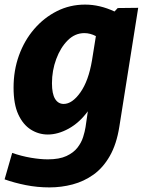

<svg xmlns="http://www.w3.org/2000/svg" viewBox="-41 -571 639 835"><path d="M174 244Q121 244 71 234Q21 224 -21 209L12 94Q52 108 93 115Q134 122 167 122Q217 122 248 107.5Q279 93 296 71Q313 49 320.5 25Q328 1 331 -18L341 -87Q304 -37 257.5 -11.5Q211 14 167 14Q127 14 93 -7.5Q59 -29 38.5 -73.5Q18 -118 18 -190Q18 -265 41.5 -330Q65 -395 107.5 -444.5Q150 -494 206.5 -522.5Q263 -551 329 -551Q361 -551 393 -543.5Q425 -536 457 -521L471 -536L560 -537L478 -20Q466 56 436.5 107.5Q407 159 365.5 188.5Q324 218 275 231Q226 244 174 244ZM236 -119Q273 -119 308.5 -169Q344 -219 359 -308L376 -414Q351 -427 326 -427Q285 -427 253.5 -395.5Q222 -364 203.5 -314Q185 -264 185 -209Q185 -163 198.5 -141Q212 -119 236 -119Z"/></svg>

Font: Bitter ExtraBold
Style: Italic
Weight: 800
Italic angle: -9°
Designer: Sol Matas, and Bitter project Authors
Foundry: Sol Matas
Version: Version 2.001